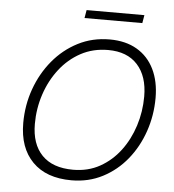

<svg xmlns="http://www.w3.org/2000/svg" viewBox="-58 -911 883 973"><g transform="rotate(5 383.5 -425.0)"><path d="M341 8Q213 8 143 -63Q73 -134 73 -260Q73 -351 102.5 -433.5Q132 -516 185.5 -580.5Q239 -645 312 -682.5Q385 -720 473 -720Q554 -720 611.5 -686.5Q669 -653 699.5 -591Q730 -529 730 -445Q730 -356 702 -274.5Q674 -193 622.5 -129.5Q571 -66 499.5 -29Q428 8 341 8ZM345 -46Q421 -46 481 -79.5Q541 -113 583.5 -169.5Q626 -226 649 -298Q672 -370 672 -447Q672 -550 619.5 -608Q567 -666 470 -666Q393 -666 331 -632.5Q269 -599 224.5 -541.5Q180 -484 156 -411.5Q132 -339 132 -261Q132 -158 186.5 -102Q241 -46 345 -46ZM343 -858H637L630 -817H336Z"/></g></svg>

Font: Livvic Light
Style: Italic
Weight: 300
Italic angle: -10°
Designer: Jacques Le Bailly, Baron von Fonthausen
Version: Version 1.001; ttfautohint (v1.8.2)